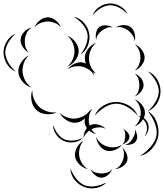

<svg xmlns="http://www.w3.org/2000/svg" viewBox="-112 -842 938 1098"><path d="M418 -754Q428 -784 456 -802.5Q484 -821 516 -822Q547 -823 576.5 -806Q606 -789 618 -760Q597 -784 569 -798.5Q541 -813 516 -812Q491 -811 464 -795Q437 -779 418 -754ZM309 -746Q343 -740 367.5 -712.5Q392 -685 398 -651Q404 -617 391 -582.5Q378 -548 348 -530Q370 -557 381.5 -589.5Q393 -622 388 -649Q383 -676 361 -702.5Q339 -729 309 -746ZM85 -685Q93 -707 115 -725Q137 -743 161 -743Q185 -743 207 -725Q229 -707 237 -685Q222 -703 201 -711Q180 -719 161 -719Q142 -719 121 -711Q100 -703 85 -685ZM550 -685Q568 -697 593 -698.5Q618 -700 635 -687Q652 -675 658 -650Q664 -625 658 -605Q657 -626 645.5 -642Q634 -658 621 -668Q607 -678 589 -684Q571 -690 550 -685ZM438 -613Q433 -631 437.5 -653.5Q442 -676 457 -688Q472 -699 495 -697Q518 -695 534 -685Q516 -689 500 -683Q484 -677 472 -668Q460 -659 449.5 -645.5Q439 -632 438 -613ZM53 -541Q33 -551 18 -573.5Q3 -596 6 -619Q8 -642 27.5 -661Q47 -680 69 -685Q50 -672 41 -653.5Q32 -635 30 -616Q28 -598 32.5 -578Q37 -558 53 -541ZM-21 -433Q-53 -444 -72 -475.5Q-91 -507 -92 -541Q-92 -575 -73 -606Q-54 -637 -22 -649Q-48 -627 -65 -597.5Q-82 -568 -82 -541Q-81 -514 -64.5 -484.5Q-48 -455 -21 -433ZM273 -637Q299 -628 318.5 -602.5Q338 -577 338 -550Q338 -522 318.5 -496.5Q299 -471 273 -461Q294 -479 304 -503Q314 -527 314 -549Q314 -572 304 -596Q294 -620 273 -637ZM275 -445Q289 -466 315 -478Q341 -490 365 -484Q372 -482 379 -478Q373 -494 373 -510Q373 -538 392.5 -563Q412 -588 438 -597Q417 -580 407 -556Q397 -532 397 -510Q396 -488 406 -464Q416 -440 437 -422Q429 -425 421 -429Q425 -419 427 -409Q416 -431 397 -443.5Q378 -456 359 -461Q340 -465 317.5 -462.5Q295 -460 275 -445ZM658 -589Q680 -581 697.5 -559Q715 -537 715 -513Q715 -490 697.5 -468Q680 -446 658 -438Q676 -453 683.5 -473.5Q691 -494 691 -513Q691 -533 683.5 -553.5Q676 -574 658 -589ZM68 -341Q40 -349 18 -374Q-4 -399 -7 -428Q-9 -457 9 -485Q27 -513 53 -525Q32 -505 23.5 -479Q15 -453 17 -430Q19 -407 31.5 -382.5Q44 -358 68 -341ZM733 -434Q767 -421 786.5 -388.5Q806 -356 806 -320Q806 -284 786.5 -251.5Q767 -219 733 -206Q760 -229 778 -260Q796 -291 796 -320Q796 -349 778 -380Q760 -411 733 -434ZM658 -422Q677 -415 693 -396Q709 -377 709 -356Q709 -335 693 -316Q677 -297 658 -290Q674 -304 679.5 -321.5Q685 -339 685 -356Q685 -373 679.5 -390.5Q674 -408 658 -422ZM213 -200Q187 -186 153 -189Q119 -192 97 -212Q75 -232 68.5 -265.5Q62 -299 73 -326Q72 -296 84 -271Q96 -246 113 -230Q131 -214 157.5 -205Q184 -196 213 -200ZM676 -180Q683 -180 691 -177Q693 -187 693 -196Q693 -216 685 -237Q677 -258 658 -274Q681 -266 699 -243.5Q717 -221 717 -196Q717 -182 710 -168Q728 -154 735 -134Q741 -115 735 -94.5Q729 -74 714 -62Q736 -97 725 -131Q720 -147 706 -160Q688 -130 658 -119Q671 -130 679 -144Q687 -158 690 -173Q683 -177 676 -180ZM430 -180Q443 -216 478.5 -237.5Q514 -259 553 -259Q591 -259 626.5 -237.5Q662 -216 676 -180Q651 -210 617.5 -229.5Q584 -249 553 -249Q522 -249 488.5 -229.5Q455 -210 430 -180ZM366 -53Q365 -84 385 -110Q374 -125 372 -140Q371 -152 374 -165Q350 -143 322 -140Q295 -138 268 -155Q241 -172 229 -197Q249 -178 273.5 -170Q298 -162 320 -164Q338 -166 356 -173.5Q374 -181 389 -195Q395 -203 402 -209L404 -212V-211Q411 -217 418 -221Q403 -204 398.5 -183Q394 -162 396 -143Q398 -133 401 -124Q405 -126 409 -128Q429 -136 453.5 -128.5Q478 -121 493 -105Q474 -115 454 -114Q434 -113 418 -106Q414 -104 411 -103Q421 -85 438 -75Q417 -79 399 -95Q388 -88 379.5 -77.5Q371 -67 366 -53ZM733 -206Q768 -186 783.5 -145.5Q799 -105 793 -65Q786 -25 757.5 8Q729 41 689 49Q724 28 750.5 -3.5Q777 -35 783 -67Q788 -99 773.5 -137Q759 -175 733 -206ZM363 -54Q343 -33 311.5 -28.5Q280 -24 253 -36Q227 -47 209 -73Q191 -99 192 -128Q201 -100 218.5 -77Q236 -54 257 -45Q279 -36 308 -38.5Q337 -41 363 -54ZM592 -105Q605 -99 617 -85.5Q629 -72 628 -58Q627 -43 613.5 -31Q600 -19 586 -15Q597 -23 600 -35.5Q603 -48 604 -59Q605 -70 603.5 -82.5Q602 -95 592 -105ZM658 -103Q668 -90 671.5 -69.5Q675 -49 666 -36Q658 -22 638 -16.5Q618 -11 602 -15Q618 -17 628.5 -27Q639 -37 646 -49Q653 -60 658 -73.5Q663 -87 658 -103ZM586 -15Q572 5 545.5 15.5Q519 26 495 19Q472 12 456 -11Q440 -34 438 -59Q448 -36 466 -22.5Q484 -9 502 -4Q521 2 543.5 0Q566 -2 586 -15ZM390 125Q365 120 343 99Q321 78 317 53Q314 27 328.5 1Q343 -25 366 -38Q349 -18 343.5 5.5Q338 29 341 49Q344 70 356 90.5Q368 111 390 125ZM586 1Q602 14 611.5 36.5Q621 59 615 79Q608 98 587.5 111Q567 124 546 125Q565 117 576 102Q587 87 592 71Q597 56 597 37Q597 18 586 1ZM498 200Q475 226 438.5 233Q402 240 369 227Q337 215 314 185.5Q291 156 291 121Q303 154 325 181Q347 208 373 218Q399 228 433.5 222.5Q468 217 498 200ZM530 125Q523 143 505.5 158.5Q488 174 468 174Q448 174 430.5 158.5Q413 143 406 125Q419 140 435.5 145Q452 150 468 150Q484 150 500.5 145Q517 140 530 125Z"/></svg>

Font: Rubik Puddles
Style: Regular
Weight: 400
Designer: Hubert and Fischer, NaN
Foundry: Hubert and Fischer, NaN
Version: Version 2.200